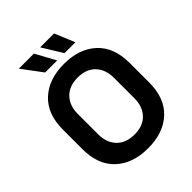

<svg xmlns="http://www.w3.org/2000/svg" viewBox="-248 -1023 1172 1172"><g transform="rotate(-45 338.0 -437.0)"><path d="M338 14Q206 14 128 -58.5Q50 -131 50 -266V-434Q50 -569 128 -641.5Q206 -714 338 -714Q470 -714 548 -641.5Q626 -569 626 -434V-266Q626 -131 548 -58.5Q470 14 338 14ZM338 -104Q412 -104 453 -147Q494 -190 494 -262V-438Q494 -510 453 -553Q412 -596 338 -596Q265 -596 223.5 -553Q182 -510 182 -438V-262Q182 -190 223.5 -147Q265 -104 338 -104ZM324 -758H220L123 -888H253ZM481 -758H387L307 -888H427Z"/></g></svg>

Font: Space Grotesk Variable Light
Style: Regular
Weight: 300
Designer: Florian Karsten
Foundry: Florian Karsten
Version: Version 2.000